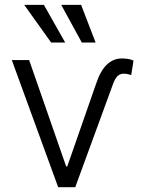

<svg xmlns="http://www.w3.org/2000/svg" viewBox="-20 -781 606 801"><path d="M101.6 -530.3 255.9 -86.9H260.7L380.9 -431.6Q415.5 -537.1 488.3 -537.1Q518.1 -537.1 537.1 -528.3L527.3 -467.8Q521.5 -469.7 513.4 -471.7Q505.4 -473.6 496.1 -473.6Q479.5 -473.6 468.8 -461.9Q458 -450.2 450.2 -426.8L293.9 0H222.7L29.3 -530.3ZM81.1 -760.7H163.1L252 -603.5H193.4ZM235.4 -760.7H318.4L378.9 -603.5H321.3Z"/></svg>

Font: Pretendard JP Light
Style: Regular
Weight: 300
Designer: Base glyphs from Inter by Rasmus Andersson; Hangeul glyphs from Noto Sans CJK(Source Han Sans) by Jang Soo-young and Kan
Foundry: Kil Hyung-jin
Version: Version 1.309